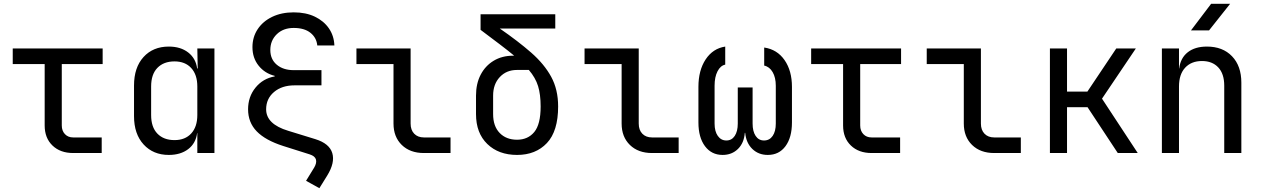

<svg xmlns="http://www.w3.org/2000/svg" viewBox="-20 -805 6640 1010"><path d="M365 0Q297 0 256 -39.5Q215 -79 215 -145V-468H47V-550H520V-468H305V-145Q305 -117 321.5 -99.5Q338 -82 365 -82H515V0Z M868 10Q786 10 735.5 -45Q685 -100 685 -194V-355Q685 -450 735 -505Q785 -560 868 -560Q930 -560 970 -529Q1010 -498 1017 -445H1020L1018 -550H1108V0H1018V-105H1017Q1010 -51 970 -20.5Q930 10 868 10ZM898 -68Q954 -68 986 -103Q1018 -138 1018 -200V-350Q1018 -412 986 -447Q954 -482 898 -482Q841 -482 808 -448Q775 -414 775 -350V-200Q775 -136 808 -102Q841 -68 898 -68Z M1525 -658Q1470 -658 1436 -625Q1402 -592 1402 -542Q1402 -493 1436 -464.5Q1470 -436 1525 -436H1671V-356H1529Q1463 -356 1421.5 -321Q1380 -286 1380 -230Q1380 -152 1496 -117L1639 -73Q1713 -50 1728 0.5Q1743 51 1701 119L1660 185L1590 146L1633 76Q1647 52 1642 34Q1637 16 1609 7L1470 -37Q1376 -67 1330.5 -114Q1285 -161 1285 -230Q1285 -296 1324 -344Q1363 -392 1425 -403V-406Q1373 -419 1340.5 -459.5Q1308 -500 1308 -557Q1308 -610 1335.5 -651.5Q1363 -693 1412 -716.5Q1461 -740 1525 -740Q1589 -740 1636 -717.5Q1683 -695 1710 -656Q1737 -617 1739 -566H1649Q1645 -607 1613 -632.5Q1581 -658 1525 -658Z M2210 0Q2137 0 2093.5 -42.5Q2050 -85 2050 -155V-468H1855V-550H2140V-155Q2140 -121 2159 -101.5Q2178 -82 2210 -82H2350V0Z M2700 10Q2603 10 2543.5 -47.5Q2484 -105 2484 -205V-302Q2484 -365 2508.5 -412Q2533 -459 2577 -485.5Q2621 -512 2679 -512H2685Q2651 -540 2607.5 -573Q2564 -606 2508 -648V-730H2901V-655H2609Q2706 -588 2774.5 -528Q2843 -468 2879.5 -401Q2916 -334 2916 -245Q2916 -115 2857 -52.5Q2798 10 2700 10ZM2700 -70Q2757 -70 2790.5 -110.5Q2824 -151 2824 -245Q2824 -308 2810.5 -352Q2797 -396 2762 -437H2699Q2644 -437 2609 -399.5Q2574 -362 2574 -302V-205Q2574 -141 2608.5 -105.5Q2643 -70 2700 -70Z M3410 0Q3337 0 3293.5 -42.5Q3250 -85 3250 -155V-468H3055V-550H3340V-155Q3340 -121 3359 -101.5Q3378 -82 3410 -82H3550V0Z M3781 10Q3723 10 3688.5 -36Q3654 -82 3654 -161V-348Q3654 -435 3692 -492.5Q3730 -550 3795 -560V-465Q3770 -460 3754.5 -430Q3739 -400 3739 -354V-155Q3739 -114 3756 -90Q3773 -66 3801 -66Q3829 -66 3845 -90Q3861 -114 3861 -155V-345H3939V-155Q3939 -114 3955 -90Q3971 -66 3999 -66Q4028 -66 4044.5 -90Q4061 -114 4061 -155V-354Q4061 -397 4044.5 -425.5Q4028 -454 4000 -460V-555Q4068 -545 4107 -489Q4146 -433 4146 -348V-161Q4146 -82 4112 -36Q4078 10 4019 10Q3970 10 3937.5 -21.5Q3905 -53 3900 -106H3898Q3894 -53 3862 -21.5Q3830 10 3781 10Z M4565 0Q4497 0 4456 -39.5Q4415 -79 4415 -145V-468H4247V-550H4720V-468H4505V-145Q4505 -117 4521.5 -99.5Q4538 -82 4565 -82H4715V0Z M5210 0Q5137 0 5093.5 -42.5Q5050 -85 5050 -155V-468H4855V-550H5140V-155Q5140 -121 5159 -101.5Q5178 -82 5210 -82H5350V0Z M5503 0V-550H5593V-323H5700L5852 -550H5955L5777 -286L5965 0H5860L5701 -241H5593V0Z M6092 0V-550H6182V-445H6183Q6190 -500 6228 -530Q6266 -560 6329 -560Q6412 -560 6461 -509Q6510 -458 6510 -370V0H6420V-354Q6420 -417 6388.5 -450.5Q6357 -484 6303 -484Q6247 -484 6214.5 -449Q6182 -414 6182 -350V0ZM6245 -645 6351 -785H6451L6340 -645Z"/></svg>

Font: JetBrainsMonoNL NF
Style: Regular
Weight: 400
Designer: Philipp Nurullin, Konstantin Bulenkov
Foundry: JetBrains
Version: Version 2.304; ttfautohint (v1.8.4.7-5d5b);Nerd Fonts 3.2.1